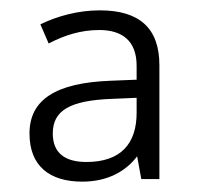

<svg xmlns="http://www.w3.org/2000/svg" viewBox="-20 -793 380 371"><path d="M173 -773C131 -773 91 -762 58 -746L74 -709C105 -725 136 -735 172 -735C215 -735 244 -715 244 -666V-639L194 -637C87 -633 37 -600 37 -535C37 -472 76 -442 139 -442C189 -442 224 -463 245 -491L253 -447H288V-667C288 -738 250 -773 173 -773ZM197 -602 244 -604V-575C244 -516 214 -480 147 -480C106 -480 82 -497 82 -535C82 -579 114 -599 197 -602Z"/></svg>

Font: Noto Sans Tamil UI Light
Style: Regular
Weight: 300
Designer: Jelle Bosma - Monotype Design Team
Foundry: Monotype Imaging Inc.
Version: Version 2.004